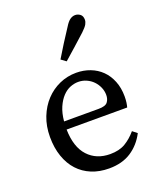

<svg xmlns="http://www.w3.org/2000/svg" viewBox="-142 -848 794 950"><g transform="rotate(-20 255.0 -372.5)"><path d="M275 -488Q314 -488 348 -475Q382 -462 407 -437.5Q432 -413 446.5 -377Q461 -341 461 -296Q461 -279 459 -264.5Q457 -250 454 -240H135Q137 -147 181 -99.5Q225 -52 297 -52Q345 -52 377 -71Q409 -90 436 -122L460 -103Q432 -49 384.5 -18Q337 13 268 13Q217 13 176 -4Q135 -21 106 -52.5Q77 -84 61 -130Q45 -176 45 -233Q45 -290 63.5 -337Q82 -384 113.5 -417.5Q145 -451 186.5 -469.5Q228 -488 275 -488ZM269 -442Q248 -442 226.5 -433.5Q205 -425 186.5 -405.5Q168 -386 154.5 -355.5Q141 -325 137 -282H319Q355 -282 366.5 -297Q378 -312 378 -334Q378 -355 369.5 -374.5Q361 -394 346.5 -409Q332 -424 312 -433Q292 -442 269 -442ZM225 -576Q267 -646 314 -717Q328 -740 341 -749Q354 -758 368 -758Q382 -758 394 -749Q406 -740 406 -720Q406 -709 399.5 -697Q393 -685 372 -665Q341 -637 311.5 -610.5Q282 -584 251 -557Z"/></g></svg>

Font: Source Serif Pro
Style: Regular
Weight: 400
Designer: Frank Grießhammer
Foundry: Adobe Systems Incorporated
Version: Version 2.000;PS 1.000;hotconv 16.6.51;makeotf.lib2.5.65220